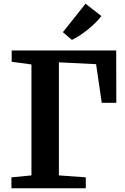

<svg xmlns="http://www.w3.org/2000/svg" viewBox="-20 -1015 672 1035"><path d="M41.5 0V-59L149.5 -69.5V-667.5L43 -682V-743H606.5L607 -461H528.5L498 -669L297.5 -679V-69.5L442.5 -59V0ZM367.5 -800 319 -841.5 441 -995 526.5 -928.5Q512 -909 492.2 -890Q472.5 -871 451 -853.8Q429.5 -836.5 408.2 -822.8Q387 -809 368 -800Z"/></svg>

Font: Merriweather 20pt
Style: Bold
Weight: 700
Version: Version 2.100